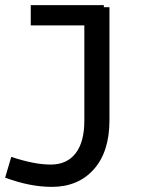

<svg xmlns="http://www.w3.org/2000/svg" viewBox="-48 -491 620 749"><path d="M379 -463V-22Q379 101 318 169.5Q257 238 154 238Q69 238 -28 202L-4 121Q86 151 150 151Q213 151 247 107Q281 63 281 -20V-392H72V-471H357V-463Z"/></svg>

Font: BioRhyme Expanded
Style: Regular
Weight: 400
Width: 7
Designer: Aoife Mooney
Foundry: Aoife Mooney Type
Version: Version 1.001